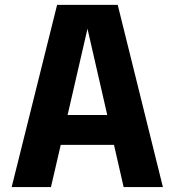

<svg xmlns="http://www.w3.org/2000/svg" viewBox="-20 -758 707 778"><path d="M27.3 0 211.4 -738.3H457L640.1 0H481L441.9 -170.9H226.1L186.5 0ZM253.9 -292H414.6L334.5 -641.6Z"/></svg>

Font: Epilogue
Style: Bold
Weight: 700
Designer: Tyler Finck
Foundry: Etcetera Type Co
Version: Version 2.112